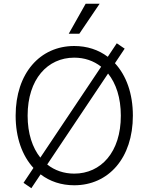

<svg xmlns="http://www.w3.org/2000/svg" viewBox="-20 -984 797 1030"><path d="M514.6 -964.1H439.6L348.7 -802.9H405.5ZM596.6 -644.9 648.8 -723 606.5 -751.8 558.2 -679.3C508.2 -717 447.1 -737.2 378.2 -737.2C194.6 -737.2 63.9 -590.9 63.9 -363.6C63.9 -245 99.4 -148.4 159.4 -83.1L106.2 -3.2L148.1 25.6L197.8 -48.7C247.5 -10.7 308.9 9.9 378.2 9.9C562.1 9.9 692.8 -136 692.8 -363.6C692.8 -483 657 -579.5 596.6 -644.9ZM128.2 -363.6C128.2 -559.7 235.4 -674.7 378.2 -674.7C432.9 -674.7 482.2 -658 522.7 -626.1L196.4 -138.5C153.8 -191.8 128.2 -268.1 128.2 -363.6ZM378.2 -52.6C323.2 -52.6 273.4 -69.6 233.3 -101.6L559.7 -589.5C602.6 -536.2 628.2 -459.5 628.2 -363.6C628.6 -168 521.7 -52.6 378.2 -52.6Z"/></svg>

Font: TID UI Light
Style: Regular
Weight: 300
Designer: The TID Project Authors
Foundry: Bakken & Bæck
Version: Version 1.001;hotconv 1.0.109;makeotfexe 2.5.65596